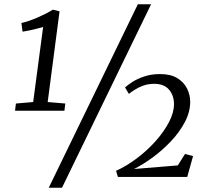

<svg xmlns="http://www.w3.org/2000/svg" viewBox="-20 -835 971 906"><path d="M55 -346.5 136.5 -353.5 183.5 -707.5Q172.5 -704.5 156 -700.2Q139.5 -696 121.5 -692Q103.5 -688 86.5 -685.5L81 -726.5Q99 -730.5 119.2 -737.5Q139.5 -744.5 159.5 -753.2Q179.5 -762 197.8 -771.5Q216 -781 229.5 -789.5L261 -781.5L205 -353.5L288 -346.5L284 -312.5H51ZM630.5 -815H693L272.5 51H210ZM536.5 0 527.5 -29Q578.5 -52 627.2 -89Q676 -126 715.2 -170.2Q754.5 -214.5 777.8 -259.5Q801 -304.5 801 -343.5Q801 -384.5 777.5 -412Q754 -439.5 707.5 -439.5Q680.5 -439.5 657.5 -431.5Q634.5 -423.5 617 -412.2Q599.5 -401 588 -392L570 -422.5Q582.5 -434 605.5 -448.8Q628.5 -463.5 661.5 -474.5Q694.5 -485.5 735.5 -485.5Q785.5 -485.5 816.8 -466.2Q848 -447 862.8 -417Q877.5 -387 877.5 -354.5Q877.5 -306.5 852.2 -258.8Q827 -211 786.8 -168.5Q746.5 -126 700.5 -92.2Q654.5 -58.5 612.5 -37.5L819 -54.5L853 -108.5L891 -98.5L863.5 0Z"/></svg>

Font: Merriweather 7pt Light
Style: Italic
Weight: 300
Italic angle: -7.8°
Designer: Eben Sorkin
Foundry: Eben Sorkin
Version: Version 2.200;gftools[0.9.31]